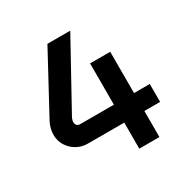

<svg xmlns="http://www.w3.org/2000/svg" viewBox="-159 -841 962 983"><g transform="rotate(-30 322.0 -350.0)"><path d="M388 0V-154H174Q137 -154 107.5 -171Q78 -188 60.5 -216.5Q43 -245 43 -279Q43 -318 61 -352L249 -700H384L169 -310Q163 -297 163 -286Q163 -275 169.5 -267.5Q176 -260 189 -260H388V-504H507V-260H600V-154H507V0Z"/></g></svg>

Font: MuseoModerno Medium
Style: Regular
Weight: 500
Designer: Pablo Cosgaya, Héctor Gatti, Marcela Romero, and the Authors of The MuseoModerno Project.
Foundry: Omnibus-Type Team
Version: Version 1.001